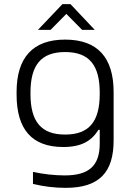

<svg xmlns="http://www.w3.org/2000/svg" viewBox="-20 -700 640 926"><path d="M60 -256V-244C60 -76 134 9 285 9C373 9 421 -20 455 -74H461V-8C461 98 411 146 292 146C245 146 188 140 139 129V187C192 200 245 206 297 206C459 206 528 131 528 -23V-256C528 -422 451 -509 294 -509C138 -509 60 -422 60 -256ZM127 -247V-253C127 -386 178 -449 294 -449C410 -449 461 -386 461 -253V-247C461 -114 410 -51 294 -51C178 -51 127 -114 127 -247ZM163 -556H224L300 -633L376 -556H437L320 -680H281Z"/></svg>

Font: LT Wave Mono Light
Style: Regular
Weight: 300
Designer: Daniel Lyons
Version: Version 2.5 (Glyphs App)